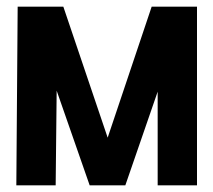

<svg xmlns="http://www.w3.org/2000/svg" viewBox="-20 -556 640 576"><path d="M29 0 33 -536H170L303 -143L435 -536H571V0H453V-281L356 0H249L150 -284L147 0Z"/></svg>

Font: Geist Mono
Style: Bold
Weight: 700
Monospace: yes
Designer: Basement.studio, Andrés Briganti, Mateo Zaragoza
Foundry: Basement.studio, Vercel, Andrés Briganti, Guido Ferreyra, Mateo Zaragoza
Version: Version 1.500; ttfautohint (v1.8.4.7-5d5b)